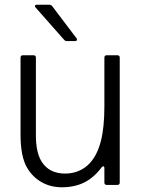

<svg xmlns="http://www.w3.org/2000/svg" viewBox="-20 -783 598 813"><path d="M94 -74Q67 -121 67 -212V-539Q67 -549 77 -549H122Q132 -549 132 -539V-209Q132 -138 156 -99Q188 -48 256 -48Q287 -48 314 -59.5Q341 -71 361 -93Q392 -127 407 -185Q422 -243 422 -332V-539Q422 -549 432 -549H477Q487 -549 487 -539V-10Q487 0 477 0H432Q422 0 422 -10V-71Q422 -79 417 -79Q415 -79 410 -74Q378 -31 337 -10.5Q296 10 242 10Q194 10 155.5 -12Q117 -34 94 -74ZM131 -751Q128 -754 128 -757Q128 -763 136 -763H188Q197 -763 201 -757L304 -621Q306 -619 306 -615Q306 -613 304 -611Q302 -609 298 -609H263Q256 -609 251 -615Z"/></svg>

Font: Open Sauce Two Light
Style: Regular
Weight: 300
Designer: Alfredo Marco Pradil
Foundry: Creative Sauce Fz LLC
Version: Version 1.477